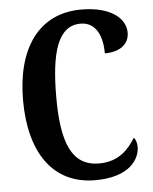

<svg xmlns="http://www.w3.org/2000/svg" viewBox="-53 -768 656 823"><g transform="rotate(-5 275.5 -357.0)"><path d="M324 10C473 10 517 -65 517 -117C517 -132 512 -149 504 -157C475 -110 432 -60 347 -60C231 -60 188 -159 188 -358C188 -550 221 -664 319 -664C390 -664 412 -594 412 -528C481 -528 517 -562 517 -608C517 -671 452 -724 327 -724C141 -724 45 -577 45 -358C45 -137 139 10 324 10Z"/></g></svg>

Font: Noto Serif Tamil ExtraCondensed
Style: Bold Italic
Weight: 700
Width: 2
Italic angle: -12°
Designer: Indian Type Foundry, Tom Grace, and the Monotype Design Team
Foundry: Monotype Imaging Inc.
Version: Version 2.003